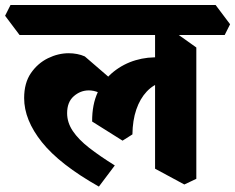

<svg xmlns="http://www.w3.org/2000/svg" viewBox="-76 -674 914 746"><path d="M308.2 51Q156 -35 86.9 -121.5Q17.8 -208 17.8 -293Q17.8 -351.5 44.1 -389.9Q70.5 -428.2 110.4 -447.8Q150.2 -467.2 191.2 -467.2Q207.5 -467.2 223.6 -464.1Q239.8 -461 253.5 -454.8L403.8 -325.2L372.2 -257.5L345 -289.8Q326.8 -306.8 307.2 -314.8Q287.8 -322.8 269 -322.8Q236.5 -322.8 210.6 -300.1Q184.8 -277.5 184.8 -234.2Q184.8 -197.8 207 -164.8Q229.2 -131.8 270.5 -99.6Q311.8 -67.5 370 -31.2ZM400.2 -127.5 282 -201.8Q281.5 -268 304.2 -316.4Q327 -364.8 365.5 -395.5Q404 -426.2 451.2 -440.1Q498.5 -454 548 -450.5L555.5 -355.5Q520.5 -346.2 494.2 -318.4Q468 -290.5 453.6 -248.4Q439.2 -206.2 438.5 -151.8ZM640.2 42.8 526.5 -18.5V-589.8L582.2 -563.8L686.8 -489.5V20.8ZM0 -538 -56.2 -612.8 -35.2 -654.5H761.8L818 -579.8L797 -538Z"/></svg>

Font: Eczar
Style: Regular
Weight: 400
Designer: Vaibhav Singh
Foundry: Rosetta Type Foundry
Version: Version 2.000